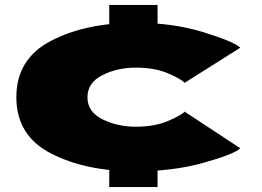

<svg xmlns="http://www.w3.org/2000/svg" viewBox="-20 -725 1059 775"><path d="M421 -588H616V-705H421ZM421 30H616V-94H421ZM528 -33.5Q679 -33.5 802 -68Q925 -102.5 950 -126.5L725 -274.5Q715 -261.5 660 -237.5Q605 -213.5 528 -213.5Q454 -213.5 393.5 -243.5Q333 -273.5 333 -332.5Q333 -391 393 -421.5Q453 -452 528 -452Q606 -452 660.5 -428Q715 -404 725 -390.5L950 -532.5Q925 -556.5 802 -594.8Q679 -633 528 -633Q326 -633 186 -560.2Q46 -487.5 46 -332.5Q46 -177.5 186 -105.5Q326 -33.5 528 -33.5Z"/></svg>

Font: Anybody ExtraExpanded Black
Style: Regular
Weight: 900
Width: 8
Version: Version 1.113;gftools[0.9.25]